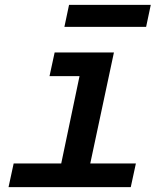

<svg xmlns="http://www.w3.org/2000/svg" viewBox="-20 -767 690 787"><path d="M36 -97H231L306 -455H183L204 -552H447L350 -97H537L516 0H15ZM263 -747H598L579 -657H244Z"/></svg>

Font: Azeret Mono Medium
Style: Italic
Weight: 500
Italic angle: -12°
Designer: Martin Vácha
Foundry: Displaay
Version: Version 1.000; Glyphs 3.0.3, build 3074